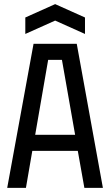

<svg xmlns="http://www.w3.org/2000/svg" viewBox="-20 -913 535 933"><path d="M15 0 143 -700H353L480 0H390L358 -180H137L106 0ZM151 -258H345L281 -622H214ZM103 -748V-828L248 -893L393 -828V-748L248 -813Z"/></svg>

Font: Tektur SemiCondensed
Style: Regular
Weight: 400
Width: 4
Designer: Adam Jagosz
Foundry: Adam Jagosz
Version: Version 1.005;gftools[0.9.30]